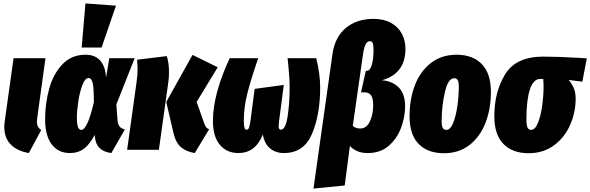

<svg xmlns="http://www.w3.org/2000/svg" viewBox="-20 -873 3440 1119"><path d="M197 -186Q195 -170 195 -164Q195 -147 201 -135.5Q207 -124 220 -115L148 19Q80 7 42.5 -31Q5 -69 5 -134Q5 -151 8 -169L59 -534H245Z M598 -420 617 -534H765L658 -264L665 -172Q667 -147 678 -134.5Q689 -122 708 -119L629 19Q584 13 560.5 -10Q537 -33 533 -76L532 -87Q504 -33 470 -7Q436 19 387 19Q320 19 281.5 -31.5Q243 -82 243 -178Q243 -271 267 -357Q291 -443 344 -498.5Q397 -554 478 -554Q535 -554 565 -519Q595 -484 598 -420ZM428 -187Q428 -149 434.5 -132.5Q441 -116 454 -116Q471 -116 489.5 -155.5Q508 -195 527 -277Q527 -358 520.5 -388Q514 -418 496 -418Q476 -418 460.5 -378Q445 -338 436.5 -283Q428 -228 428 -187ZM478 -853 656 -840 572 -596H456Z M990 -102 949 -279 1102 -553 1249 -481 1126 -279 1170 -155Q1176 -138 1182.5 -130Q1189 -122 1199 -120L1115 19Q1066 11 1035 -15Q1004 -41 990 -102ZM776 -395Q782 -440 782 -473Q782 -483 779 -525L952 -546Q965 -507 965 -452Q965 -421 961 -394L906 0H721Z M1221 -168Q1221 -249 1247 -343Q1273 -437 1319 -534H1485Q1443 -413 1422 -330Q1401 -247 1401 -172Q1401 -142 1404.5 -129.5Q1408 -117 1417 -117Q1426 -117 1431 -128.5Q1436 -140 1440 -170L1464 -355L1634 -378L1606 -164Q1604 -144 1604 -138Q1604 -117 1617 -117Q1644 -117 1656 -193Q1668 -269 1668 -367Q1668 -405 1664 -450.5Q1660 -496 1659 -506L1656 -534H1823Q1846 -442 1846 -365Q1846 -205 1798.5 -93Q1751 19 1635 19Q1587 19 1554 -8Q1521 -35 1512 -89Q1489 -33 1453.5 -7Q1418 19 1370 19Q1301 19 1261 -29.5Q1221 -78 1221 -168Z M1918 -560Q1932 -657 1995.5 -710Q2059 -763 2157 -763Q2217 -763 2259 -739.5Q2301 -716 2322 -676.5Q2343 -637 2343 -589Q2343 -443 2205 -405Q2263 -402 2302 -365Q2341 -328 2341 -253Q2341 -194 2318.5 -131Q2296 -68 2247 -24.5Q2198 19 2123 19Q2088 19 2063.5 8.5Q2039 -2 2019 -22L1989 208L1807 226ZM2155 -259Q2155 -302 2142 -318.5Q2129 -335 2105 -335H2084L2112 -460H2117Q2137 -460 2147 -495Q2157 -530 2157 -582Q2157 -608 2152.5 -620.5Q2148 -633 2136 -633Q2121 -633 2111.5 -615.5Q2102 -598 2096 -559L2036 -139Q2054 -124 2079 -124Q2117 -124 2136 -166Q2155 -208 2155 -259Z M2367 -196Q2367 -295 2398 -376Q2429 -457 2491 -505.5Q2553 -554 2641 -554Q2735 -554 2788 -499.5Q2841 -445 2841 -337Q2841 -238 2809.5 -157Q2778 -76 2716.5 -28Q2655 20 2567 20Q2473 20 2420 -34Q2367 -88 2367 -196ZM2654 -367Q2654 -395 2647.5 -406Q2641 -417 2627 -417Q2591 -417 2572.5 -334.5Q2554 -252 2554 -167Q2554 -139 2560.5 -127.5Q2567 -116 2581 -116Q2605 -116 2621.5 -157.5Q2638 -199 2646 -257.5Q2654 -316 2654 -367Z M2861 -196Q2861 -337 2924 -440Q2987 -543 3146 -543Q3227 -543 3351 -536L3400 -533L3374 -397L3294 -407Q3308 -393 3321.5 -365.5Q3335 -338 3335 -297Q3335 -220 3303.5 -146.5Q3272 -73 3209.5 -26.5Q3147 20 3061 20Q2967 20 2914 -34Q2861 -88 2861 -196ZM3148 -367Q3148 -389 3146 -413H3129Q3088 -413 3068 -351Q3048 -289 3048 -177Q3048 -144 3054.5 -130Q3061 -116 3075 -116Q3099 -116 3115.5 -157.5Q3132 -199 3140 -257.5Q3148 -316 3148 -367Z"/></svg>

Font: Fira Sans Extra Condensed Black
Style: Italic
Weight: 900
Width: 3
Italic angle: -8°
Designer: Carrois Corporate & Edenspiekermann AG
Foundry: Carrois Corporate GbR & Edenspiekermann AG
Version: Version 4.203